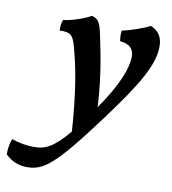

<svg xmlns="http://www.w3.org/2000/svg" viewBox="-201 -538 765 856"><g transform="rotate(10 182.0 -110.0)"><path d="M413 -468C390 -455 329 -433 289 -425C286 -409 287 -393 290 -377C336 -373 353 -351 353 -319C353 -266 323 -186 242 -70C237 -174 222 -272 198 -383C185 -445 178 -457 147 -467C121 -451 62 -430 23 -426C17 -412 15 -396 16 -377C68 -380 78 -364 91 -317C117 -223 136 -117 148 57C80 138 43 154 -6 154C-39 154 -77 148 -108 136C-117 157 -121 185 -120 208C-92 235 -58 248 -23 248C52 248 100 213 276 -24C413 -208 467 -302 467 -385C467 -424 450 -454 413 -468Z"/></g></svg>

Font: Vollkorn Semibold
Style: Italic
Weight: 600
Italic angle: -11°
Designer: Friedrich Althausen
Foundry: Friedrich Althausen
Version: Version 4.015;PS 004.015;hotconv 1.0.88;makeotf.lib2.5.64775